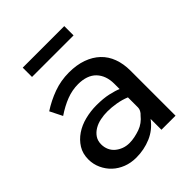

<svg xmlns="http://www.w3.org/2000/svg" viewBox="-202 -834 964 964"><g transform="rotate(-45 280.5 -351.5)"><path d="M393 0V-77Q360 -32 310.5 -11Q261 10 205 10Q167 10 135 -2.5Q103 -15 79.5 -37Q56 -59 42 -89.5Q28 -120 28 -154Q28 -195 47 -225.5Q66 -256 97 -277Q128 -298 168 -308Q208 -318 249 -318Q298 -318 333.5 -310Q369 -302 389 -293V-331Q389 -360 380.5 -383.5Q372 -407 355.5 -424Q339 -441 314.5 -449.5Q290 -458 259 -458Q217 -458 176.5 -442.5Q136 -427 93 -398L60 -464Q106 -494 158 -513Q210 -532 268 -532Q322 -532 364 -517Q406 -502 435 -474.5Q464 -447 478.5 -407.5Q493 -368 493 -320V0ZM369 -124Q379 -133 384 -143Q389 -153 389 -162V-234Q360 -246 327.5 -251.5Q295 -257 265 -257Q241 -257 216 -252Q191 -247 171 -235Q151 -223 139 -205Q127 -187 127 -162Q127 -141 135 -123Q143 -105 158 -92.5Q173 -80 192 -73Q211 -66 233 -66Q251 -66 270.5 -70Q290 -74 308.5 -80.5Q327 -87 342.5 -98.5Q358 -110 369 -124ZM121 -647V-713H416V-647Z"/></g></svg>

Font: Rising Sun Medium
Style: Regular
Weight: 500
Designer: Matt McInerney, Pablo Impallari, Rodrigo Fuenzalida (Raleway font), Stephen Hutchings (Greek), Cristiano Sobral (main ch
Foundry: The Rising Sun Project Authors
Version: Version 4.327; ttfautohint (v1.8.4.7-5d5b-dirty)